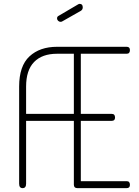

<svg xmlns="http://www.w3.org/2000/svg" viewBox="-20 -973 720 993"><path d="M398 -695V-384H558Q575 -384 575 -365Q575 -348 558 -348H398V-36H635Q652 -36 652 -17Q652 0 635 0H380Q362 0 362 -18V-348H115V-23Q115 0 97 0Q79 0 79 -23V-525Q79 -632 132.5 -681.5Q186 -731 275 -731H635Q652 -731 652 -714Q652 -695 635 -695ZM115 -525V-384H362V-695H275Q198 -695 156.5 -652.5Q115 -610 115 -525ZM398 -917 303 -863Q298 -860 294 -860Q286 -860 280.5 -865.5Q275 -871 275 -878Q275 -887 283 -891L385 -951Q389 -953 392 -953Q408 -953 408 -935Q408 -923 398 -917Z"/></svg>

Font: Dosis
Style: ExtraLight
Weight: 250
Designer: Edgar Tolentino, Pablo Impallari, Igino Marini
Foundry: Edgar Tolentino, Pablo Impallari, Igino Marini
Version: Version 1.007